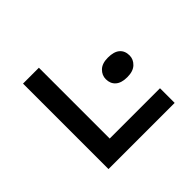

<svg xmlns="http://www.w3.org/2000/svg" viewBox="-160 -906 1112 1112"><g transform="rotate(-45 396.5 -350.0)"><path d="M148 0V-700H278V-120H690V0ZM602 -299Q554 -299 529.5 -320.5Q505 -342 505 -379Q505 -411 529.5 -435Q554 -459 602 -459Q651 -459 675.5 -438Q700 -417 700 -379Q700 -347 675 -323Q650 -299 602 -299Z"/></g></svg>

Font: Lexend Mega Medium
Style: Regular
Weight: 500
Version: Version 1.007